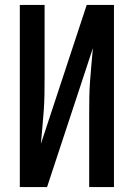

<svg xmlns="http://www.w3.org/2000/svg" viewBox="-20 -755 540 775"><path d="M60 0V-735H160V-441Q160 -408 159.5 -374.5Q159 -341 156.5 -307.5Q154 -274 151 -240.5Q148 -207 145 -174L330 -735H440V0H340V-294Q340 -327 340.5 -360.5Q341 -394 343.5 -427.5Q346 -461 349 -494.5Q352 -528 355 -561L170 0Z"/></svg>

Font: Iosevka Semibold
Style: Regular
Weight: 600
Monospace: yes
Designer: Belleve Invis
Foundry: Belleve Invis
Version: Version 33.2.3; ttfautohint (v1.8.4)